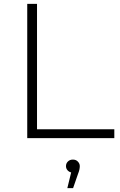

<svg xmlns="http://www.w3.org/2000/svg" viewBox="-20 -720 625 1001"><path d="M122 -700H173V-46H576V0H122ZM396 146Q396 164 387 186L361 261H331L351 179Q339 176 331.5 167Q324 158 324 146Q324 132 334 122Q344 112 360 112Q376 112 386 122.5Q396 133 396 146Z"/></svg>

Font: Idrija Light
Style: Regular
Weight: 300
Designer: Julieta Ulanovsky
Foundry: Julieta Ulanovsky
Version: Version 7.200